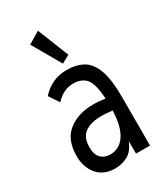

<svg xmlns="http://www.w3.org/2000/svg" viewBox="-175 -757 726 842"><g transform="rotate(-30 187.5 -335.5)"><path d="M154 11Q96 11 64.5 -26.5Q33 -64 33 -120Q33 -203 82.5 -242Q132 -281 211 -281Q237 -281 269 -276Q265 -351 243.5 -377.5Q222 -404 178 -404Q128 -404 89 -361L55 -412Q107 -470 183 -470Q231 -470 265 -451Q299 -432 317 -383.5Q335 -335 335 -247V0H264V-63Q245 -18 215 -3.5Q185 11 154 11ZM101 -126Q101 -88 119 -70.5Q137 -53 165 -53Q212 -53 239.5 -93.5Q267 -134 270 -215Q240 -219 215 -219Q161 -219 131 -197.5Q101 -176 101 -126ZM184 -502 101 -646 161 -682 224 -524Z"/></g></svg>

Font: Inconsolata Condensed Medium
Style: Regular
Weight: 500
Width: 3
Monospace: yes
Designer: Raph Levien, Cyreal, Brenton Simpson
Foundry: Raph Levien, Cyreal, Google
Version: Version 3.100; ttfautohint (v1.8.4.7-5d5b)